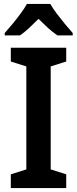

<svg xmlns="http://www.w3.org/2000/svg" viewBox="-20 -957 393 977"><path d="M317 0H35V-70L114 -95V-619L35 -644V-714H317V-644L238 -619V-95L317 -70ZM236 -937Q249 -914 269 -887.5Q289 -861 310.5 -835Q332 -809 350 -789V-777H272Q248 -793 224.5 -814.5Q201 -836 176 -861Q151 -836 128 -814.5Q105 -793 82 -777H4V-789Q22 -809 43.5 -835Q65 -861 85 -888Q105 -915 117 -937Z"/></svg>

Font: Noto Sans Lao UI SemCond SemBd
Style: Regular
Weight: 600
Width: 4
Designer: Monotype Design Team
Foundry: Monotype Imaging Inc.
Version: Version 2.000; ttfautohint (v1.8.4.7-5d5b)